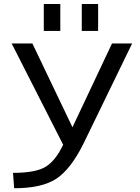

<svg xmlns="http://www.w3.org/2000/svg" viewBox="-20 -956 721 987"><path d="M205.1 -796.9V-935.5H290V-796.9ZM400.4 -796.9V-935.5H484.4V-796.9ZM352.5 -301.8 555.7 -732.4H659.2L408.2 -215.8Q342.8 -85 268.6 -36.6Q194.3 11.7 52.7 11.7L46.9 -67.4Q161.1 -67.4 212.9 -97.7Q264.6 -127.9 304.7 -211.9L40 -732.4H146.5Z"/></svg>

Font: Nasu
Style: Regular
Weight: 400
Designer: Ryoko NISHIZUKA (kana &amp; ideographs); Paul D. Hunt (Latin, Greek &amp; Cyrillic); Wenlong ZHANG (bopomofo); Sandoll C
Version: Version 2014.1215